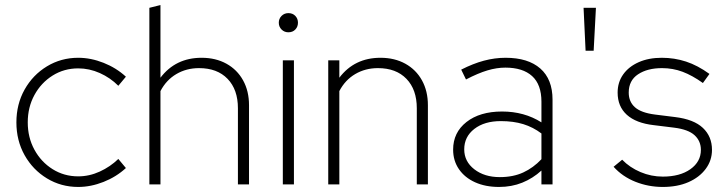

<svg xmlns="http://www.w3.org/2000/svg" viewBox="-20 -731 2862 761"><path d="M290 10Q222 10 166 -24Q110 -58 77.5 -116Q45 -174 45 -246Q45 -318 77.5 -376Q110 -434 166 -468Q222 -502 290 -502Q340 -502 390.5 -482Q441 -462 479 -427L449 -391Q417 -423 375.5 -441.5Q334 -460 290 -460Q234 -460 188.5 -431.5Q143 -403 116.5 -354.5Q90 -306 90 -246Q90 -186 116.5 -137.5Q143 -89 188.5 -60.5Q234 -32 290 -32Q334 -32 375.5 -51Q417 -70 449 -101L479 -65Q441 -30 390.5 -10Q340 10 290 10Z M572 0V-700L616 -711V-423Q676 -502 779 -502Q835 -502 877.5 -478.5Q920 -455 943.5 -412.5Q967 -370 967 -314V0H923V-302Q923 -376 882 -418.5Q841 -461 769 -461Q719 -461 679 -437.5Q639 -414 616 -370V0Z M1101 0V-492H1145V0ZM1123 -603Q1107 -603 1096 -614Q1085 -625 1085 -641Q1085 -657 1096 -668Q1107 -679 1123 -679Q1140 -679 1150.5 -668Q1161 -657 1161 -641Q1161 -625 1150.5 -614Q1140 -603 1123 -603Z M1281 0V-492H1325V-423Q1385 -502 1488 -502Q1544 -502 1586.5 -478.5Q1629 -455 1652.5 -412.5Q1676 -370 1676 -314V0H1632V-302Q1632 -376 1591 -418.5Q1550 -461 1478 -461Q1428 -461 1388 -437.5Q1348 -414 1325 -370V0Z M1958 10Q1904 10 1863 -8.5Q1822 -27 1799 -60.5Q1776 -94 1776 -138Q1776 -206 1829 -247.5Q1882 -289 1970 -289Q2058 -289 2126 -246V-328Q2126 -396 2089 -429.5Q2052 -463 1983 -463Q1949 -463 1912 -452Q1875 -441 1827 -416L1808 -455Q1855 -479 1898 -490.5Q1941 -502 1984 -502Q2073 -502 2121.5 -459.5Q2170 -417 2170 -336V0H2126V-55Q2092 -24 2050 -7Q2008 10 1958 10ZM1820 -139Q1820 -91 1860 -60Q1900 -29 1961 -29Q2014 -29 2054 -47.5Q2094 -66 2126 -100V-202Q2093 -227 2054 -239Q2015 -251 1965 -251Q1900 -251 1860 -220Q1820 -189 1820 -139Z M2301 -530 2293 -700H2342L2333 -530Z M2607 10Q2550 10 2498.5 -10.5Q2447 -31 2412 -70L2446 -98Q2476 -67 2518.5 -49Q2561 -31 2607 -31Q2675 -31 2716.5 -60.5Q2758 -90 2758 -137Q2758 -172 2733 -195Q2708 -218 2652 -225L2571 -235Q2501 -243 2464.5 -276Q2428 -309 2428 -364Q2428 -405 2450 -436Q2472 -467 2511.5 -484.5Q2551 -502 2603 -502Q2653 -502 2699 -487Q2745 -472 2792 -438L2766 -402Q2724 -432 2685.5 -446.5Q2647 -461 2604 -461Q2546 -461 2509 -436.5Q2472 -412 2472 -364Q2472 -328 2496.5 -306Q2521 -284 2576 -277L2656 -267Q2730 -258 2766 -224Q2802 -190 2802 -137Q2802 -95 2777 -61.5Q2752 -28 2708.5 -9Q2665 10 2607 10Z"/></svg>

Font: Red Hat Display
Style: Regular
Weight: 300
Designer: Pentagram, MCKL
Foundry: Pentagram, MCKL
Version: Version 1.023